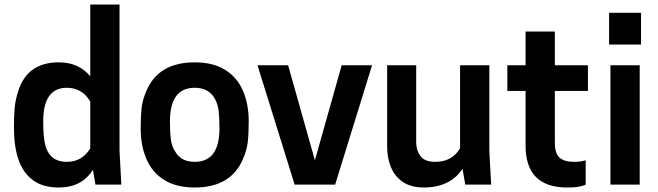

<svg xmlns="http://www.w3.org/2000/svg" viewBox="-20 -820 2922 853"><path d="M241 13Q169 13 125 -20.5Q81 -54 61.5 -113Q42 -172 42 -249Q42 -303 45 -339Q48 -375 61 -415Q101 -543 241 -543Q330 -543 381 -481V-800H511V-150L519 0H404L393 -66Q344 13 241 13ZM277 -101Q345 -101 381 -161V-369Q345 -430 277 -430Q172 -430 172 -281Q172 -229 177 -197Q190 -101 277 -101Z M845 13Q763 13 709.5 -20.5Q656 -54 630.5 -113.5Q605 -173 605 -249Q605 -303 609 -339.5Q613 -376 630 -415Q683 -543 845 -543Q927 -543 980.5 -509.5Q1034 -476 1059.5 -416.5Q1085 -357 1085 -281Q1085 -227 1081 -190.5Q1077 -154 1060 -115Q1007 13 845 13ZM845 -101Q955 -101 955 -249Q955 -301 950.5 -333Q946 -365 929 -390Q902 -430 845 -430Q735 -430 735 -281Q735 -229 739.5 -197.5Q744 -166 762 -141Q788 -101 845 -101Z M1469 0H1289L1124 -530H1260L1379 -108L1498 -530H1633Z M1863 13Q1806 13 1770 -11.5Q1734 -36 1717 -77Q1700 -118 1700 -168V-530H1829V-188Q1829 -152 1848 -126.5Q1867 -101 1914 -101Q1988 -101 2024 -161V-530H2154V-150L2162 0H2047L2035 -70Q1979 13 1863 13Z M2500 13Q2315 13 2315 -173V-416H2234V-530H2315V-680H2445V-530H2592V-416H2445V-187Q2445 -138 2466 -119.5Q2487 -101 2531 -101Q2561 -101 2582 -108V0Q2559 13 2500 13Z M2822 0H2692V-530H2822ZM2828 -622H2686V-763H2828Z"/></svg>

Font: Tanohe Sans SemiBold
Style: Regular
Weight: 600
Designer: Village Type and Design LLC & Cristiano Sobral
Foundry: Cooper Hewitt Smithsonian Design Museum
Version: Version 1.00;September 29, 2021;FontCreator 13.0.0.2655 64-b